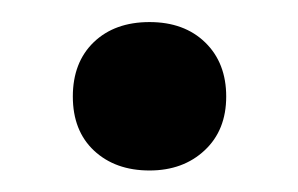

<svg xmlns="http://www.w3.org/2000/svg" viewBox="-20 -367 270 174"><path d="M115.5 -212.5Q84.5 -212.5 65.2 -230.5Q46 -248.5 46 -279.5Q46 -310.5 65 -328.8Q84 -347 115.5 -347Q147 -347 166 -328.5Q185 -310 185 -279.5Q185 -249 165.5 -230.8Q146 -212.5 115.5 -212.5Z"/></svg>

Font: Encode Sans SmCnd Md
Style: Regular
Weight: 500
Width: 4
Designer: Multiple Designers
Foundry: Impallari Type
Version: Version 3.002; ttfautohint (v1.8.3) -l 8 -r 50 -G 200 -x 14 